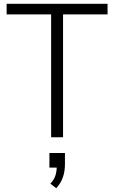

<svg xmlns="http://www.w3.org/2000/svg" viewBox="-20 -725 603 1014"><path d="M250 0V-649H15V-705H548V-649H313V0ZM277 269 246 245Q266 224 273 201Q280 178 280 150L293 160H241V83H323V143Q323 180 312 211.5Q301 243 277 269Z"/></svg>

Font: Nunito Sans 10pt SemiCondensed Light
Style: Regular
Weight: 300
Width: 4
Designer: Vernon Adams
Foundry: Vernon Adams
Version: Version 3.101;gftools[0.9.27]